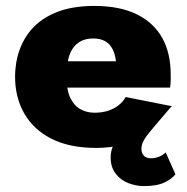

<svg xmlns="http://www.w3.org/2000/svg" viewBox="-20 -490 631 649"><path d="M126 -194H555Q557 -208 557 -220Q557 -232 557 -238Q557 -311 528 -362.5Q499 -414 441.5 -442Q384 -470 299 -470Q220 -470 164.5 -446Q109 -422 77 -379Q45 -336 35 -279Q33 -267 32 -255Q31 -243 31 -230Q31 -161 62 -106.5Q93 -52 154 -21Q215 10 305 10Q356 10 392 -1.5Q428 -13 456 -33Q484 -53 508.5 -78.5Q533 -104 561 -131L405 -162Q395 -145 380 -133.5Q365 -122 345 -115.5Q325 -109 299 -109Q274 -109 252.5 -120.5Q231 -132 218 -158.5Q205 -185 205 -230L207 -252Q207 -287 217.5 -311Q228 -335 247.5 -347.5Q267 -360 295 -360Q319 -360 335 -351Q351 -342 360 -325Q369 -308 372 -283H126ZM540 25Q530 35 517 40Q504 45 490 45Q474 45 466 36Q458 27 458 13Q458 -2 467.5 -18Q477 -34 500 -60.5Q523 -87 560 -131L494 -106Q469 -92 444 -76Q419 -60 398.5 -42.5Q378 -25 366 -4Q354 17 354 42Q354 75 371 97Q388 119 414 129Q440 139 467 139Q511 139 536.5 126.5Q562 114 573 99Z"/></svg>

Font: Jost ExtraBold
Style: Regular
Weight: 800
Version: Version 3.710